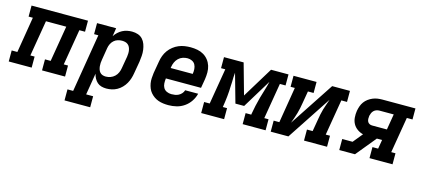

<svg xmlns="http://www.w3.org/2000/svg" viewBox="-63 -1016 3722 1699"><g transform="rotate(15 1798.0 -166.5)"><path d="M-4 0V-101H48L102 -429H63V-530H580V-429H528L473 -101H512V0H301V-101H353L408 -429H222L167 -101H206V0Z M562 205V104H614L702 -429H663V-530H838L826 -454Q839 -474 856.5 -490.5Q874 -507 895 -518Q916 -529 938.5 -533.5Q961 -538 983 -538Q1011 -538 1036.5 -529.5Q1062 -521 1079.5 -502Q1097 -483 1106 -458Q1115 -433 1118.5 -406.5Q1122 -380 1120 -352.5Q1118 -325 1114 -297L1095 -187Q1091 -162 1083.5 -138Q1076 -114 1063 -91Q1050 -68 1031 -48.5Q1012 -29 989 -16Q966 -3 941 2.5Q916 8 891 8Q868 8 846 2Q824 -4 808 -18.5Q792 -33 781.5 -52.5Q771 -72 766 -94L733 104H797V205ZM859 -93Q880 -93 901.5 -100.5Q923 -108 940 -124Q957 -140 966 -161Q975 -182 978 -203L997 -313Q999 -328 999.5 -343Q1000 -358 997.5 -372Q995 -386 989 -399Q983 -412 972 -421Q961 -430 947 -433.5Q933 -437 918 -437Q898 -437 878.5 -431Q859 -425 843.5 -411Q828 -397 819 -378Q810 -359 807 -340L789 -230Q786 -214 785 -198.5Q784 -183 785.5 -168Q787 -153 791.5 -139Q796 -125 805.5 -114Q815 -103 829 -98Q843 -93 859 -93Z M1460 8Q1436 8 1412.5 5Q1389 2 1367.5 -5.5Q1346 -13 1327.5 -26Q1309 -39 1294.5 -56Q1280 -73 1271.5 -94Q1263 -115 1259 -138Q1255 -161 1256.5 -185Q1258 -209 1261 -233L1280 -343Q1284 -370 1294 -397Q1304 -424 1321 -447.5Q1338 -471 1361.5 -489.5Q1385 -508 1411.5 -519Q1438 -530 1465.5 -534Q1493 -538 1520 -538Q1552 -538 1582.5 -532Q1613 -526 1638.5 -511Q1664 -496 1682.5 -472.5Q1701 -449 1710 -420.5Q1719 -392 1719 -360.5Q1719 -329 1714 -297L1700 -215H1378Q1375 -192 1376 -169.5Q1377 -147 1387.5 -129Q1398 -111 1418 -102Q1438 -93 1460 -93Q1477 -93 1493.5 -95.5Q1510 -98 1525.5 -106Q1541 -114 1553 -127.5Q1565 -141 1570 -158H1689Q1680 -121 1658 -88Q1636 -55 1603.5 -32.5Q1571 -10 1534 -1Q1497 8 1460 8ZM1395 -315H1597Q1601 -338 1599.5 -360Q1598 -382 1588.5 -400Q1579 -418 1559.5 -427.5Q1540 -437 1518 -437Q1496 -437 1474 -429.5Q1452 -422 1435.5 -406Q1419 -390 1409.5 -369Q1400 -348 1397 -327Z M1759 0V-101H1810L1865 -429H1826V-530H2006L2085 -248L2257 -530H2417V-429H2365L2310 -101H2349V0H2139V-101H2191V-106Q2198 -146 2206.5 -185.5Q2215 -225 2226 -264.5Q2237 -304 2249.5 -343.5Q2262 -383 2271 -423L2110 -159H2030L1956 -422Q1954 -401 1953 -379Q1952 -357 1952 -336L1950 -300Q1949 -252 1944 -203Q1939 -154 1931 -106L1930 -101H1969V0Z M2396 0V-101H2448L2502 -429H2463V-530H2674V-429H2622L2603 -318Q2599 -293 2594 -268.5Q2589 -244 2582 -220Q2575 -196 2566.5 -171.5Q2558 -147 2549 -123L2817 -530H2980V-429H2928L2873 -101H2912V0H2701V-101H2753L2772 -212Q2776 -237 2781 -261.5Q2786 -286 2793 -310Q2800 -334 2809 -358.5Q2818 -383 2826 -407L2558 0Z M3024 0V-101H3119L3191 -189Q3162 -196 3137.5 -213.5Q3113 -231 3099 -256.5Q3085 -282 3082.5 -313.5Q3080 -345 3085 -376Q3089 -398 3096.5 -419.5Q3104 -441 3117.5 -459.5Q3131 -478 3150 -492Q3169 -506 3190.5 -515Q3212 -524 3234 -527Q3256 -530 3277 -530H3580V-429H3528L3473 -101H3512V0H3301V-101H3353L3367 -184H3319L3168 0ZM3248 -285H3384L3408 -429H3277Q3264 -429 3250.5 -424.5Q3237 -420 3226.5 -410Q3216 -400 3210.5 -387Q3205 -374 3202 -361Q3200 -347 3200.5 -333.5Q3201 -320 3206.5 -308.5Q3212 -297 3223.5 -291Q3235 -285 3248 -285Z"/></g></svg>

Font: Iosevka Slab Extended Oblique
Style: Bold
Weight: 700
Width: 7
Italic angle: -9°
Monospace: yes
Designer: Belleve Invis
Foundry: Belleve Invis
Version: Version 11.1.1; ttfautohint (v1.8.3)